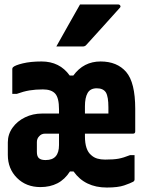

<svg xmlns="http://www.w3.org/2000/svg" viewBox="-20 -827 640 859"><path d="M166 -552Q247 -552 292 -489H308Q354 -552 430 -552Q504 -552 544.5 -505Q585 -458 585 -340V-239Q585 -229 575 -229H360V-217Q360 -156 388 -133Q400 -122 415.5 -117.5Q431 -113 450 -113Q488 -113 510 -117Q532 -121 562 -133H582V-24Q582 -18 576 -14Q563 -7 535.5 2.5Q508 12 458 12Q360 12 309 -60H293Q270 -24 237 -7Q204 10 161 10Q97 10 56 -31Q15 -72 15 -134V-190Q15 -226 36 -255.5Q57 -285 92 -302Q127 -319 168 -319H244V-338Q244 -389 227 -408Q210 -427 172 -427Q139 -427 112 -422.5Q85 -418 55 -407H35V-518Q35 -523 38 -526Q47 -535 82 -543.5Q117 -552 166 -552ZM413 -432Q384 -432 372 -411Q360 -390 360 -352V-319H465V-347Q465 -394 454 -413Q442 -432 413 -432ZM185 -111Q244 -111 244 -178V-229H181Q165 -229 155 -217Q145 -207 145 -191V-147Q145 -127 154.5 -119Q164 -111 182 -111ZM338 -807H509Q515 -807 518 -802Q521 -797 516 -792Q478 -749 444.5 -712.5Q411 -676 367 -627Q361 -619 350 -619H232Q258 -666 284.5 -712.5Q311 -759 338 -807Z"/></svg>

Font: Recursive Mn Lnr St XBd
Style: Regular
Weight: 800
Monospace: yes
Version: Version 1.079;hotconv 1.0.112;makeotfexe 2.5.65598; ttfautoh